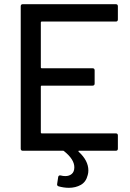

<svg xmlns="http://www.w3.org/2000/svg" viewBox="-20 -720 622 917"><path d="M533 -617H179Q175 -617 175 -613V-398Q175 -394 179 -394H422Q432 -394 432 -384V-321Q432 -311 422 -311H179Q175 -311 175 -307V-87Q175 -83 179 -83H533Q543 -83 543 -73V-10Q543 0 533 0H357Q355 0 354.5 1.5Q354 3 356 5Q402 47 402 94Q402 106 399 116Q391 149 366 163Q341 177 309 177Q285 177 260 170Q251 167 253 158L258 125Q259 120 262.5 118.5Q266 117 270 118Q281 121 292 121Q311 121 323 110.5Q335 100 335 79Q335 41 286 2Q285 0 281 0H89Q79 0 79 -10V-690Q79 -700 89 -700H533Q543 -700 543 -690V-627Q543 -617 533 -617Z"/></svg>

Font: BarlowMedium
Style: Regular
Weight: 500
Designer: Jeremy Tribby
Foundry: Tribby Type
Version: Version 1.422